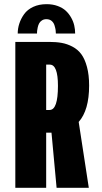

<svg xmlns="http://www.w3.org/2000/svg" viewBox="-20 -901 490 921"><path d="M65 -740Q65 -764.5 72.8 -788.2Q80.5 -812 96 -833.5Q111.5 -855 139.2 -868Q167 -881 203.5 -881Q233 -881 256.8 -872.2Q280.5 -863.5 295.8 -849.2Q311 -835 321.5 -816.2Q332 -797.5 336.2 -778.5Q340.5 -759.5 340.5 -740H248Q248 -748 246.8 -757Q245.5 -766 241.5 -779.2Q237.5 -792.5 227.5 -800.8Q217.5 -809 202.5 -809Q190 -809 181 -803Q172 -797 167.8 -789Q163.5 -781 161 -770Q158.5 -759 158 -752.8Q157.5 -746.5 157.5 -740ZM251.5 0 227 -264.5H222.5H201.5V0H53.5V-700H215.5Q249.5 -700 276 -695.2Q302.5 -690.5 328 -677Q353.5 -663.5 370.2 -640.8Q387 -618 397.2 -580Q407.5 -542 407.5 -490.5Q407.5 -372.5 357.5 -316L406 0ZM201.5 -591V-373.5H218Q258 -373.5 258 -489Q258 -591 219 -591Z"/></svg>

Font: League Mono Condensed
Style: Bold
Weight: 700
Width: 1
Designer: Tyler Finck
Foundry: The League of Moveable Type / Tyler Finck
Version: Version 2.210